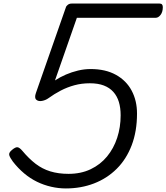

<svg xmlns="http://www.w3.org/2000/svg" viewBox="-20 -1040 935 1079"><path d="M350 19Q309 19 267.5 9.5Q226 0 188 -18.5Q150 -37 116 -65.5Q82 -94 53 -131Q36 -154 32 -168Q28 -182 48 -198Q67 -214 78.5 -212.5Q90 -211 106 -192Q142 -149 179.5 -120Q217 -91 262.5 -77Q308 -63 365 -63Q435 -63 489.5 -89Q544 -115 581.5 -160.5Q619 -206 638.5 -265.5Q658 -325 658 -392Q658 -434 648 -467Q638 -500 617 -523.5Q596 -547 563.5 -559.5Q531 -572 485 -572Q439 -572 398.5 -561Q358 -550 321.5 -531Q285 -512 252 -488Q237 -477 216.5 -473Q196 -469 184 -479.5Q172 -490 182 -518L350 -998Q352 -1006 361 -1013Q370 -1020 383 -1020H877Q886 -1020 890.5 -1015Q895 -1010 895 -1000Q895 -973 882.5 -956.5Q870 -940 855 -940H412L289 -588Q318 -607 350.5 -621Q383 -635 418.5 -643.5Q454 -652 489 -652Q573 -652 631.5 -619.5Q690 -587 720 -530.5Q750 -474 750 -402Q750 -302 720 -223.5Q690 -145 635.5 -91Q581 -37 508 -9Q435 19 350 19Z"/></svg>

Font: Playwrite IN
Style: Regular
Weight: 400
Designer: Veronika Burian, José Scaglione
Foundry: TypeTogether
Version: Version 1.002